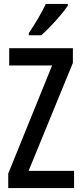

<svg xmlns="http://www.w3.org/2000/svg" viewBox="-20 -1026 416 980"><path d="M358 -66H22V-140L246 -692H27V-780H352V-705L126 -154H358ZM326 -997Q313 -977 289 -948.5Q265 -920 238.5 -892.5Q212 -865 191 -846H127V-857Q181 -937 214 -1006H326Z"/></svg>

Font: Noto Sans Malayalam UI ExtraCondensed Medium
Style: Regular
Weight: 500
Width: 2
Designer: Jelle Bosma - Monotype Design Team
Foundry: Monotype Imaging Inc.
Version: Version 2.104; ttfautohint (v1.8.4.7-5d5b)